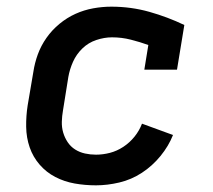

<svg xmlns="http://www.w3.org/2000/svg" viewBox="-20 -548 640 576"><path d="M268 8Q235 8 204 2.5Q173 -3 146 -17Q119 -31 99 -54Q79 -77 69 -106Q59 -135 58.5 -167.5Q58 -200 63 -232L80 -332Q84 -359 93.5 -385Q103 -411 119.5 -434.5Q136 -458 158.5 -476.5Q181 -495 206.5 -506.5Q232 -518 259.5 -523Q287 -528 314 -528Q373 -528 428 -512.5Q483 -497 533 -473L511 -339H413L425 -413Q400 -422 372.5 -429Q345 -436 316 -436Q293 -436 269 -428Q245 -420 227 -402.5Q209 -385 199 -362.5Q189 -340 185 -317L169 -217Q166 -200 165.5 -183Q165 -166 169.5 -150.5Q174 -135 183 -121.5Q192 -108 205.5 -99.5Q219 -91 235 -87.5Q251 -84 268 -84Q289 -84 310 -89.5Q331 -95 350 -107.5Q369 -120 383.5 -138Q398 -156 406 -177L499 -143Q486 -110 461.5 -80Q437 -50 405.5 -29.5Q374 -9 338 -0.5Q302 8 268 8Z"/></svg>

Font: Iosevka Etoile Semibold
Style: Italic
Weight: 600
Italic angle: -9°
Designer: Belleve Invis
Foundry: Belleve Invis
Version: Version 22.1.2; ttfautohint (v1.8.4)